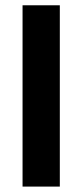

<svg xmlns="http://www.w3.org/2000/svg" viewBox="-20 -707 311 727"><path d="M206.5 -687V-0.5H65.4V-687Z"/></svg>

Font: Vazirmatn UI Black
Style: Regular
Weight: 900
Designer: Saber Rastikerdar
Foundry: Saber Rastikerdar
Version: Version 33.003